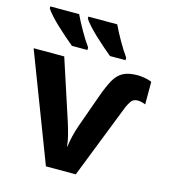

<svg xmlns="http://www.w3.org/2000/svg" viewBox="-113 -856 832 945"><g transform="rotate(15 302.5 -383.0)"><path d="M530 -550Q542 -550 563 -547Q584 -544 602 -536V-421Q590 -426 580 -428Q570 -430 562 -430Q540 -430 529 -414.5Q518 -399 511 -382L361 0H209L0 -546H156L256 -240Q266 -209 274 -178Q282 -147 284 -122H286Q289 -147 296 -176.5Q303 -206 314 -237L374 -405Q392 -455 410 -487.5Q428 -520 455.5 -535Q483 -550 530 -550ZM367 -766Q383 -732 407 -690Q431 -648 452 -619V-606H373Q356 -620 333.5 -639.5Q311 -659 287.5 -681Q264 -703 246 -723Q228 -743 220 -756V-766ZM173 -766Q189 -732 213 -690Q237 -648 258 -619V-606H179Q162 -620 139.5 -639.5Q117 -659 93.5 -681Q70 -703 52 -723Q34 -743 26 -756V-766Z"/></g></svg>

Font: Noto IKEA Arabic
Style: Bold
Weight: 700
Designer: Monotype Design Team
Foundry: Monotype Imaging Inc.
Version: Version 1.200